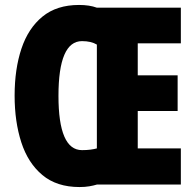

<svg xmlns="http://www.w3.org/2000/svg" viewBox="-20 -745 790 775"><path d="M299 -725Q341 -725 371 -714H710V-570H536V-441H697V-297H536V-146H710V0H371Q358 4 340.5 7Q323 10 301 10Q209 10 151 -38.5Q93 -87 66 -170.5Q39 -254 39 -359Q39 -466 66.5 -548.5Q94 -631 151.5 -678Q209 -725 299 -725ZM311 -579Q216 -579 216 -358Q216 -139 311 -139Q330 -139 345 -141Q360 -143 371 -146V-565Q348 -579 311 -579Z"/></svg>

Font: Noto Sans Thai Looped ExtraCondensed Black
Style: Regular
Weight: 900
Width: 2
Designer: Sasikarn Vongin, Ben Mitchell
Foundry: The Fontpad Ltd
Version: Version 1.001; ttfautohint (v1.8.4.7-5d5b)